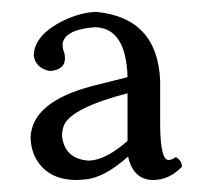

<svg xmlns="http://www.w3.org/2000/svg" viewBox="-20 -657 347 319"><path d="M191.9 -502Q99.6 -478 86.4 -449.2Q83 -440.4 83 -431.2Q87.4 -392.6 127.9 -390.1Q155.8 -391.1 191.9 -422.9ZM234.9 -357.9Q205.1 -357.9 194.8 -389.2Q193.4 -393.6 192.9 -397Q153.3 -361.8 122.1 -358.9Q114.7 -358.4 107.9 -357.9Q57.6 -357.9 38.1 -396.5Q31.2 -411.1 30.8 -428.2Q32.7 -487.8 133.8 -514.2L191.9 -528.8Q189.5 -610.4 138.2 -611.8Q88.9 -608.4 84 -585Q84 -576.2 85.9 -571.8Q87.9 -566.9 87.9 -560.1Q87.9 -543.9 69.8 -540Q65.4 -539.1 62 -539.1Q39.6 -543.9 36.1 -564Q36.1 -598.6 85.9 -623Q114.7 -636.7 140.1 -637.2Q241.7 -627.4 246.1 -522.9V-448.2Q246.6 -392.1 259.8 -391.1Q266.6 -391.6 272 -396Q282.2 -390.6 282.2 -379.9Q261.7 -358.4 234.9 -357.9Z"/></svg>

Font: Linux Libertine Display O
Style: Regular
Weight: 400
Designer: Philipp H. Poll
Foundry: Philipp H. Poll
Version: Version 5.0.9